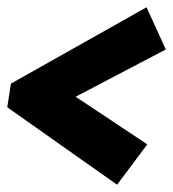

<svg xmlns="http://www.w3.org/2000/svg" viewBox="-35 -541 476 528"><path d="M370 -144 287 -33 -15 -246 -5 -311 368 -521 421 -405 173 -275Z"/></svg>

Font: Piazzolla Black
Style: Italic
Weight: 900
Italic angle: -11.3°
Designer: Juan Pablo del Peral
Foundry: Huerta Tipografica
Version: Version 1.330